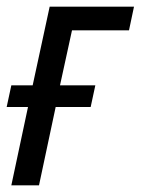

<svg xmlns="http://www.w3.org/2000/svg" viewBox="-20 -556 422 576"><path d="M14 0 64 -235H0L14 -300H78L129 -536H382L367 -465H196L160 -300H266L252 -235H147L97 0Z"/></svg>

Font: Noto Sans UI SemiCondensed
Style: Italic
Weight: 400
Width: 4
Italic angle: -12°
Designer: Monotype Design Team
Foundry: Monotype Imaging Inc.
Version: Version 1.901